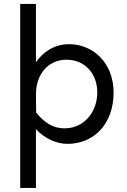

<svg xmlns="http://www.w3.org/2000/svg" viewBox="-20 -723 647 978"><path d="M318.4 -418.9C413.1 -418.9 475.6 -346.7 475.6 -252C475.6 -158.2 413.1 -69.3 308.6 -69.3C249 -69.3 206.1 -98.6 164.1 -149.4L163.1 -243.2C163.1 -348.6 229.5 -418.9 318.4 -418.9ZM163.1 234.4V-65.4C205.1 -18.6 267.6 9.8 323.2 9.8C458 9.8 558.6 -90.8 558.6 -252C558.6 -399.4 457 -498 331.1 -498C256.8 -498 197.3 -457 163.1 -405.3V-703.1H83V234.4Z"/></svg>

Font: Sen-gleads
Style: Italic
Weight: 400
Designer: Kosal Sen, Philatype
Foundry: Philatype
Version: Version 1.004; ttfautohint (v1.8.3)